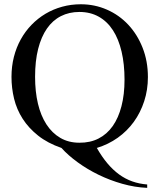

<svg xmlns="http://www.w3.org/2000/svg" viewBox="-20 -698 763 914"><path d="M684.1 -331.1Q684.1 -270.5 666.5 -216.3Q648.9 -162.1 617.2 -118.2Q585.4 -74.2 540.5 -42.2Q495.6 -10.3 440.9 6.3Q465.3 48.8 491.7 80.1Q518.1 111.3 547.4 132.6Q576.7 153.8 609.6 165.5Q642.6 177.2 680.7 180.2V196.3Q621.6 193.8 562.3 177Q502.9 160.2 449.2 134Q395.5 107.9 349.9 74.7Q304.2 41.5 272.5 6.3Q206.5 -16.6 161.4 -52.5Q116.2 -88.4 87.9 -132.6Q59.6 -176.8 47.1 -227.8Q34.7 -278.8 34.7 -332Q34.7 -381.8 46.1 -427Q57.6 -472.2 78.9 -510.5Q100.1 -548.8 130.1 -579.8Q160.2 -610.8 196.8 -632.6Q233.4 -654.3 275.9 -666Q318.4 -677.7 364.7 -677.7Q430.7 -677.7 489 -652.1Q547.4 -626.5 590.6 -580.3Q633.8 -534.2 658.9 -470.5Q684.1 -406.7 684.1 -331.1ZM572.8 -318.8Q572.8 -392.6 558.8 -452.1Q544.9 -511.7 517.8 -553.7Q490.7 -595.7 450.4 -618.4Q410.2 -641.1 357.9 -641.1Q309.1 -641.1 269.8 -621.1Q230.5 -601.1 203.4 -562Q176.3 -522.9 161.6 -465.3Q147 -407.7 147 -332Q147 -262.2 160.6 -204.6Q174.3 -147 201.2 -105.7Q228 -64.5 267.3 -41.5Q306.6 -18.6 357.9 -18.6Q409.2 -18.1 449.2 -38.6Q489.3 -59.1 516.6 -97.9Q543.9 -136.7 558.3 -192.6Q572.8 -248.5 572.8 -318.8Z"/></svg>

Font: Doulos SIL Am
Style: Regular
Weight: 400
Designer: Walt Agee, Victor Gaultney, Peter Martin, Debbi Hosken, Becca Hirsbrunner
Foundry: SIL International
Version: Version 5.000